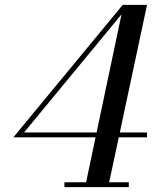

<svg xmlns="http://www.w3.org/2000/svg" viewBox="-20 -770 635 790"><path d="M510 -20V0H245V-20H334.2L373.2 -205H35L485 -750H585L473 -225H585V-205H468.8L429.2 -20ZM79 -225H377.5L480 -711Z"/></svg>

Font: Bodoni* 11
Style: Italic
Weight: 400
Italic angle: -13°
Version: Version 1.002